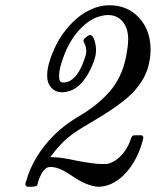

<svg xmlns="http://www.w3.org/2000/svg" viewBox="-20 -686 591 728"><path d="M216 -336Q191 -336 175 -353Q159 -370 159 -396V-404Q159 -427 170 -460Q197 -543 254 -600Q287 -633 318 -647Q356 -666 395 -666Q464 -666 507.5 -618.5Q551 -571 551 -497Q551 -473 545 -446Q534 -388 482 -333Q435 -286 327 -223Q284 -198 264 -184Q216 -151 179 -101L171 -91Q171 -90 177 -90Q210 -90 264 -78Q335 -64 366 -64Q385 -64 390 -65Q418 -73 441 -98Q464 -123 475 -156Q479 -168 481.5 -170.5Q484 -173 495 -173H518Q523 -168 523.5 -166.5Q524 -165 521 -152Q497 -67 446 -19Q402 22 353 22H350Q311 19 259 -15Q216 -45 193 -50Q181 -53 172 -53Q159 -53 151 -45Q136 -32 125 2Q121 14 121 16Q119 22 98 22H82Q76 16 76 13Q76 9 80 -2Q101 -74 151.5 -136.5Q202 -199 274 -242Q357 -290 405 -350Q448 -406 460 -483Q466 -514 466 -538Q466 -578 445.5 -603.5Q425 -629 389 -629Q378 -629 366 -626Q322 -617 282 -574Q242 -531 220 -468Q204 -425 204 -399Q204 -384 207.5 -378.5Q211 -373 222 -373Q276 -376 306 -480Q307 -484 307 -493Q307 -508 300 -522Q295 -531 297 -535Q298 -538 307 -545.5Q316 -553 321 -553Q332 -553 338 -534Q344 -515 344 -497Q344 -482 342 -474Q327 -419 296 -379.5Q265 -340 219 -336Z"/></svg>

Font: MathJax_Main
Style: Italic
Weight: 400
Version: Version 1.1